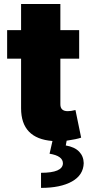

<svg xmlns="http://www.w3.org/2000/svg" viewBox="-20 -696 445 958"><path d="M184.7 241.5V166.2Q292.3 166.2 294 119.3Q294 81.7 227.3 71L241.8 7.5Q85.2 -4.6 85.2 -155.9V-403.4H15.6V-545.5H85.2V-676.1H281.2V-545.5H375V-403.4H281.2V-175.4Q281.2 -141.3 318.2 -141.3Q334.2 -141.3 356.5 -147L384.9 -9.2Q363.3 -1.4 312.5 6L308.2 29.8Q352.3 37.3 374.6 60.4Q397 83.5 397.7 117.9Q396 177.6 339.1 209.5Q282 241.5 184.7 241.5Z"/></svg>

Font: Linik Sans Black
Style: Regular
Weight: 900
Designer: Fonts by Rasmus Andersson / Changes by Cristiano Sobral with parts from Marc Monis
Foundry: rsms
Version: Version 3.020; ttfautohint (v1.6)